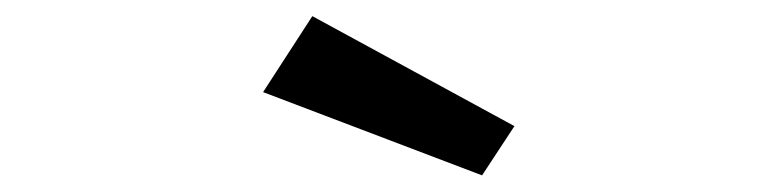

<svg xmlns="http://www.w3.org/2000/svg" viewBox="-20 -792 940 232"><path d="M601.6 -639.6 562.5 -580.1 297.9 -680.7 357.4 -772.5Z"/></svg>

Font: Cherry Cream Soda
Style: Regular
Weight: 400
Designer: Font Diner, Inc
Foundry: Font Diner, Inc
Version: Version 1.000